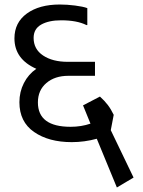

<svg xmlns="http://www.w3.org/2000/svg" viewBox="-20 -728 634 851"><path d="M498 103 409 -113Q354 -98 298 -98Q196 -98 131 -143Q66 -188 66 -275Q66 -321 86 -360Q106 -399 141 -423Q44 -466 44 -558Q44 -628 99 -668Q154 -708 245 -708Q277 -708 312.5 -703.5Q348 -699 367 -692V-617H363Q321 -638 251 -638Q196 -638 162.5 -619Q129 -600 129 -560Q129 -510 171 -482Q213 -454 280 -454H401V-392H283Q223 -392 185.5 -360Q148 -328 148 -274Q148 -166 293 -166Q340 -166 381 -180L348 -261L423 -300Q444 -281 458 -262.5Q472 -244 484 -219L471 -151L572 59Z"/></svg>

Font: AmikoRegular
Style: Regular
Weight: 400
Designer: Pablo Impallari, Rodrigo Fuenzalida, Andres Torresi
Foundry: Impallari Type
Version: Version 1.000; ttfautohint (v1.3)